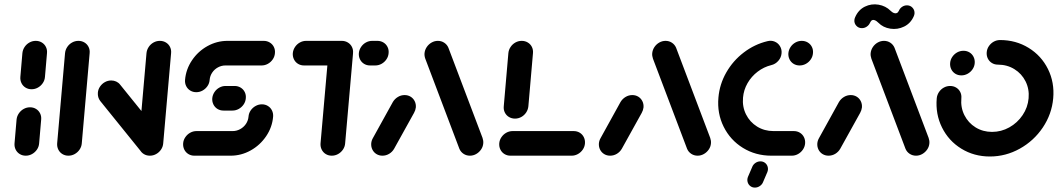

<svg xmlns="http://www.w3.org/2000/svg" viewBox="-20 -703 4790 867"><path d="M96.3 0Q81.1 0 69.1 -7.4Q57 -14.8 50.7 -27.6Q44.4 -40.4 45.6 -55.6L54.8 -163Q56.3 -178.1 65 -190.9Q73.7 -203.7 87 -211.1Q100.4 -218.5 115.6 -218.5Q130.7 -218.5 142.8 -211.1Q154.8 -203.7 161.1 -190.9Q167.4 -178.1 165.9 -163L156.7 -55.6Q155.6 -40.4 146.9 -27.6Q138.1 -14.8 124.8 -7.4Q111.5 0 96.3 0ZM122.6 -300Q107.4 -300 95.4 -307.4Q83.3 -314.8 77 -327.6Q70.7 -340.4 71.9 -355.6L81.1 -463Q82.6 -478.1 91.1 -490.9Q99.6 -503.7 113 -511.1Q126.3 -518.5 141.5 -518.5Q156.7 -518.5 168.9 -511.1Q181.1 -503.7 187.4 -490.9Q193.7 -478.1 192.2 -463L183 -355.6Q181.9 -340.4 173.1 -327.6Q164.4 -314.8 151.1 -307.4Q137.8 -300 122.6 -300Z M288.9 0Q273.7 0 261.7 -7.4Q249.6 -14.8 243.3 -27.6Q237 -40.4 238.1 -55.6L273.7 -463Q275.2 -478.1 283.7 -490.9Q292.2 -503.7 305.6 -511.1Q318.9 -518.5 334.1 -518.5Q349.3 -518.5 361.5 -511.1Q373.7 -503.7 380 -490.9Q386.3 -478.1 384.8 -463L349.3 -55.6Q348.1 -40.4 339.4 -27.6Q330.7 -14.8 317.4 -7.4Q304.1 0 288.9 0ZM421.9 -284.1Q423 -299.3 431.7 -312Q440.4 -324.8 453.7 -332.2Q467 -339.6 482.2 -339.6Q494.4 -339.6 504.8 -334.8Q515.2 -330 522.2 -321.1L710.4 -88.1L620.7 -14.1L432.6 -247Q420.4 -263 421.9 -284.1ZM656.7 0Q641.5 0 629.4 -7.4Q617.4 -14.8 611.1 -27.6Q604.8 -40.4 605.9 -55.6L641.5 -463Q643 -478.1 651.5 -490.9Q660 -503.7 673.3 -511.1Q686.7 -518.5 701.9 -518.5Q717 -518.5 729.3 -511.1Q741.5 -503.7 747.8 -490.9Q754.1 -478.1 752.6 -463L717 -55.6Q715.9 -40.4 707.2 -27.6Q698.5 -14.8 685.2 -7.4Q671.9 0 656.7 0Z M1162.6 -231.9Q1177.8 -231.9 1189.8 -224.4Q1201.9 -217 1208.1 -204.3Q1214.4 -191.5 1213.3 -176.3Q1209.3 -128.5 1181.9 -88Q1154.4 -47.4 1111.9 -23.7Q1069.3 0 1021.1 0H857.8Q842.6 0 830.6 -7.4Q818.5 -14.8 812.2 -27.6Q805.9 -40.4 807 -55.6Q808.1 -70.7 816.9 -83.5Q825.6 -96.3 838.9 -103.7Q852.2 -111.1 867.4 -111.1H1030.7Q1048.5 -111.1 1064.4 -119.8Q1080.4 -128.5 1090.6 -143.5Q1100.7 -158.5 1102.2 -176.3Q1103.3 -191.5 1112 -204.3Q1120.7 -217 1134.1 -224.4Q1147.4 -231.9 1162.6 -231.9ZM1090 -259.3Q1088.9 -244.1 1080.2 -231.3Q1071.5 -218.5 1058.1 -211.1Q1044.8 -203.7 1029.6 -203.7H989.3Q974.1 -203.7 962 -211.1Q950 -218.5 943.7 -231.3Q937.4 -244.1 938.5 -259.3Q940 -274.4 948.5 -287.2Q957 -300 970.4 -307.4Q983.7 -314.8 998.9 -314.8H1039.3Q1054.4 -314.8 1066.7 -307.4Q1078.9 -300 1085.2 -287.2Q1091.5 -274.4 1090 -259.3ZM866.3 -286.7Q851.1 -286.7 839.1 -294.1Q827 -301.5 820.7 -314.3Q814.4 -327 815.6 -342.2Q819.6 -390 846.9 -430.6Q874.1 -471.1 916.7 -494.8Q959.3 -518.5 1007.4 -518.5H1170.7Q1185.9 -518.5 1198.1 -511.1Q1210.4 -503.7 1216.7 -490.9Q1223 -478.1 1221.5 -463Q1220.4 -447.8 1211.7 -435Q1203 -422.2 1189.6 -414.8Q1176.3 -407.4 1161.1 -407.4H997.8Q980 -407.4 964.1 -398.7Q948.1 -390 938.1 -375Q928.1 -360 926.7 -342.2Q925.6 -327 916.9 -314.3Q908.1 -301.5 894.8 -294.1Q881.5 -286.7 866.3 -286.7Z M1574.1 -461.5 1538.5 -55.6Q1537.4 -40.4 1528.7 -27.6Q1520 -14.8 1506.7 -7.4Q1493.3 0 1478.1 0Q1463 0 1450.9 -7.4Q1438.9 -14.8 1432.6 -27.6Q1426.3 -40.4 1427.4 -55.6L1463 -461.5ZM1302.2 -463Q1303.7 -478.1 1312.2 -490.9Q1320.7 -503.7 1334.1 -511.1Q1347.4 -518.5 1362.6 -518.5H1523.3Q1538.5 -518.5 1550.7 -511.1Q1563 -503.7 1569.3 -490.9Q1575.6 -478.1 1574.1 -463Q1573 -447.8 1564.3 -435Q1555.6 -422.2 1542.2 -414.8Q1528.9 -407.4 1513.7 -407.4H1353Q1337.8 -407.4 1325.7 -414.8Q1313.7 -422.2 1307.4 -435Q1301.1 -447.8 1302.2 -463ZM1600.4 -463Q1601.9 -478.1 1610.4 -490.9Q1618.9 -503.7 1632.2 -511.1Q1645.6 -518.5 1660.7 -518.5H1684.1Q1699.3 -518.5 1711.5 -511.1Q1723.7 -503.7 1730 -490.9Q1736.3 -478.1 1734.8 -463Q1733.7 -447.8 1725 -435Q1716.3 -422.2 1703 -414.8Q1689.6 -407.4 1674.4 -407.4H1651.1Q1635.9 -407.4 1623.9 -414.8Q1611.9 -422.2 1605.6 -435Q1599.3 -447.8 1600.4 -463Z M1707 0Q1691.9 0 1679.8 -7.4Q1667.8 -14.8 1661.5 -27.6Q1655.2 -40.4 1656.3 -55.6Q1657.4 -68.5 1664.4 -80.4L1754.1 -242.6Q1762.6 -256.7 1776.7 -265.2Q1790.7 -273.7 1807 -273.7Q1822.2 -273.7 1834.3 -266.3Q1846.3 -258.9 1852.6 -246.1Q1858.9 -233.3 1857.8 -218.1Q1856.3 -205.2 1849.6 -193.3L1759.6 -31.1Q1751.5 -17 1737.4 -8.5Q1723.3 0 1707 0ZM2162.2 -55.6Q2161.1 -40.7 2152.4 -28Q2143.7 -15.2 2130.4 -7.6Q2117 0 2101.9 0Q2085.9 0 2073.1 -8.5Q2060.4 -17 2054.4 -31.1L1900.4 -438.1Q1895.9 -450.7 1897 -463Q1898.5 -477.8 1907 -490.6Q1915.6 -503.3 1928.9 -510.9Q1942.2 -518.5 1957.4 -518.5Q1973.3 -518.5 1986.1 -510Q1998.9 -501.5 2004.8 -487.4L2158.9 -80.4Q2163.3 -67.8 2162.2 -55.6Z M2621.5 -55.6Q2620.4 -40.4 2611.7 -27.6Q2603 -14.8 2589.6 -7.4Q2576.3 0 2561.1 0H2285.2Q2270 0 2258 -7.4Q2245.9 -14.8 2239.6 -27.6Q2233.3 -40.4 2234.4 -55.6Q2235.6 -70.7 2244.3 -83.5Q2253 -96.3 2266.3 -103.7Q2279.6 -111.1 2294.8 -111.1H2570.7Q2585.9 -111.1 2598 -103.7Q2610 -96.3 2616.3 -83.5Q2622.6 -70.7 2621.5 -55.6ZM2305.6 -167.4Q2290.4 -167.4 2278.1 -174.8Q2265.9 -182.2 2259.6 -195Q2253.3 -207.8 2254.8 -223L2275.6 -463Q2277 -478.1 2285.6 -490.9Q2294.1 -503.7 2307.4 -511.1Q2320.7 -518.5 2335.9 -518.5Q2351.1 -518.5 2363.3 -511.1Q2375.6 -503.7 2381.9 -490.9Q2388.1 -478.1 2386.7 -463L2365.9 -223Q2364.4 -207.8 2355.9 -195Q2347.4 -182.2 2334.1 -174.8Q2320.7 -167.4 2305.6 -167.4Z M2735.2 0Q2720 0 2708 -7.4Q2695.9 -14.8 2689.6 -27.6Q2683.3 -40.4 2684.4 -55.6Q2685.6 -68.5 2692.6 -80.4L2782.2 -242.6Q2790.7 -256.7 2804.8 -265.2Q2818.9 -273.7 2835.2 -273.7Q2850.4 -273.7 2862.4 -266.3Q2874.4 -258.9 2880.7 -246.1Q2887 -233.3 2885.9 -218.1Q2884.4 -205.2 2877.8 -193.3L2787.8 -31.1Q2779.6 -17 2765.6 -8.5Q2751.5 0 2735.2 0ZM3190.4 -55.6Q3189.3 -40.7 3180.6 -28Q3171.9 -15.2 3158.5 -7.6Q3145.2 0 3130 0Q3114.1 0 3101.3 -8.5Q3088.5 -17 3082.6 -31.1L2928.5 -438.1Q2924.1 -450.7 2925.2 -463Q2926.7 -477.8 2935.2 -490.6Q2943.7 -503.3 2957 -510.9Q2970.4 -518.5 2985.6 -518.5Q3001.5 -518.5 3014.3 -510Q3027 -501.5 3033 -487.4L3187 -80.4Q3191.5 -67.8 3190.4 -55.6Z M3224.1 -262.2Q3229.3 -322.6 3259.6 -375.7Q3290 -428.9 3338.5 -465.9Q3387 -503 3445.2 -517Q3462.6 -521.5 3478 -515.2Q3493.3 -508.9 3502 -494.6Q3510.7 -480.4 3509.3 -463Q3507.8 -443.3 3494.6 -428.3Q3481.5 -413.3 3462.6 -408.9Q3429.3 -400.7 3401.3 -379.4Q3373.3 -358.1 3355.7 -327.6Q3338.1 -297 3335.2 -262.2Q3331.5 -221.1 3348.7 -186.5Q3365.9 -151.9 3398.7 -131.5Q3431.5 -111.1 3472.6 -111.1H3564.8Q3580 -111.1 3592 -103.7Q3604.1 -96.3 3610.4 -83.5Q3616.7 -70.7 3615.6 -55.6Q3614.4 -40.4 3605.7 -27.6Q3597 -14.8 3583.7 -7.4Q3570.4 0 3555.2 0H3463Q3391.9 0 3334.8 -35.2Q3277.8 -70.4 3247.8 -130.7Q3217.8 -191.1 3224.1 -262.2ZM3540 -463Q3541.5 -478.1 3550 -490.9Q3558.5 -503.7 3571.9 -511.1Q3585.2 -518.5 3600.4 -518.5Q3615.6 -518.5 3627.8 -511.1Q3640 -503.7 3646.3 -490.9Q3652.6 -478.1 3651.1 -463Q3650 -447.8 3641.3 -435Q3632.6 -422.2 3619.3 -414.8Q3605.9 -407.4 3590.7 -407.4Q3575.6 -407.4 3563.5 -414.8Q3551.5 -422.2 3545.2 -435Q3538.9 -447.8 3540 -463ZM3357.4 95.9 3376.3 51.9Q3380.4 40.4 3390.9 33Q3401.5 25.6 3413.7 25.6Q3425.9 25.6 3434.8 32.6Q3443.7 39.6 3446.7 50.9Q3449.6 62.2 3445.2 73.7L3426.3 117.8Q3422.2 129.3 3411.7 136.7Q3401.1 144.1 3388.9 144.1Q3376.7 144.1 3367.8 137Q3358.9 130 3355.9 118.7Q3353 107.4 3357.4 95.9Z M3721.5 0Q3706.3 0 3694.3 -7.4Q3682.2 -14.8 3675.9 -27.6Q3669.6 -40.4 3670.7 -55.6Q3671.9 -68.5 3678.9 -80.4L3768.5 -242.6Q3777 -256.7 3791.1 -265.2Q3805.2 -273.7 3821.5 -273.7Q3836.7 -273.7 3848.7 -266.3Q3860.7 -258.9 3867 -246.1Q3873.3 -233.3 3872.2 -218.1Q3870.7 -205.2 3864.1 -193.3L3774.1 -31.1Q3765.9 -17 3751.9 -8.5Q3737.8 0 3721.5 0ZM4176.7 -55.6Q4175.6 -40.7 4166.9 -28Q4158.1 -15.2 4144.8 -7.6Q4131.5 0 4116.3 0Q4100.4 0 4087.6 -8.5Q4074.8 -17 4068.9 -31.1L3914.8 -438.1Q3910.4 -450.7 3911.5 -463Q3913 -477.8 3921.5 -490.6Q3930 -503.3 3943.3 -510.9Q3956.7 -518.5 3971.9 -518.5Q3987.8 -518.5 4000.6 -510Q4013.3 -501.5 4019.3 -487.4L4173.3 -80.4Q4177.8 -67.8 4176.7 -55.6ZM4075.6 -678.9Q4090.7 -678.9 4100.7 -668Q4110.7 -657 4109.6 -641.9Q4108.9 -635.2 4106.3 -629.6Q4092.2 -597.4 4062.6 -583Q4033 -568.5 4000.4 -573.5Q3967.8 -578.5 3946.3 -600.4Q3938.1 -608.5 3931.1 -611.5Q3924.1 -614.4 3918.3 -611.9Q3912.6 -609.3 3908.9 -600.7Q3904.1 -589.6 3894.1 -582.8Q3884.1 -575.9 3871.9 -575.9Q3856.7 -575.9 3846.7 -586.9Q3836.7 -597.8 3838.1 -613Q3838.9 -619.6 3841.5 -625.2Q3855.9 -658.5 3885.4 -673Q3914.8 -687.4 3947.2 -681.9Q3979.6 -676.3 4001.5 -654.4Q4008.9 -647 4016.1 -644.3Q4023.3 -641.5 4029.3 -643.9Q4035.2 -646.3 4038.9 -654.1Q4043.3 -665.2 4053.3 -672Q4063.3 -678.9 4075.6 -678.9Z M4270.4 -418.1Q4271.5 -433.3 4280.2 -446.2Q4288.9 -459 4302.2 -466.4Q4315.6 -473.7 4330.7 -473.7Q4345.9 -473.7 4358 -466.3Q4370 -458.9 4376.3 -446.1Q4382.6 -433.3 4381.5 -418.1Q4380.4 -403 4371.7 -390.2Q4363 -377.4 4349.6 -370Q4336.3 -362.6 4321.1 -362.6Q4305.9 -362.6 4293.9 -370Q4281.9 -377.4 4275.6 -390.2Q4269.3 -403 4270.4 -418.1ZM4435.6 -466.7Q4436.7 -481.9 4445.4 -494.7Q4454.1 -507.5 4467.4 -514.9Q4480.7 -522.2 4495.9 -522.2Q4567.3 -522.2 4624.8 -486.9Q4682.3 -451.6 4712.3 -391.1Q4742.2 -330.6 4735.9 -259.2Q4729.6 -187.8 4689 -127.3Q4648.4 -66.9 4584.9 -31.6Q4521.4 3.7 4449.9 3.7Q4378.5 3.7 4321.1 -31.6Q4263.7 -66.9 4233.7 -127.4Q4203.7 -187.9 4210 -259.3Q4211.5 -274.4 4220 -287.2Q4228.5 -300 4241.9 -307.4Q4255.2 -314.8 4270.4 -314.8Q4285.6 -314.8 4297.8 -307.4Q4310 -300 4316.3 -287.2Q4322.6 -274.4 4321.1 -259.3Q4317.4 -217.8 4334.8 -183Q4352.3 -148.2 4385.3 -127.8Q4418.3 -107.4 4459.7 -107.4Q4501.1 -107.4 4537.7 -127.8Q4574.3 -148.3 4597.7 -183.1Q4621.2 -217.9 4624.8 -259.3Q4628.5 -300.7 4611.1 -335.5Q4593.7 -370.3 4560.7 -390.7Q4527.7 -411.1 4486.3 -411.1Q4471.1 -411.1 4459.1 -418.5Q4447 -425.9 4440.7 -438.7Q4434.4 -451.5 4435.6 -466.7Z"/></svg>

Font: 26F Galaxy Sans Oblique
Style: Regular
Weight: 400
Italic angle: -5°
Designer: C₂₉H₂₅N₃O₅
Version: Version 1.200;FEAKit 1.0